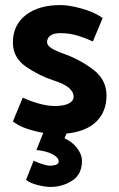

<svg xmlns="http://www.w3.org/2000/svg" viewBox="-20 -518 472 759"><path d="M347 -354Q312 -370 282 -378.5Q252 -387 218 -387Q193 -387 179.5 -377.5Q166 -368 166 -351Q166 -339 182.5 -328Q199 -317 236 -304Q297 -282 349 -242.5Q401 -203 401 -140Q401 -77 361 -37.5Q321 2 243 10L235 29Q264 41 284 66.5Q304 92 304 118Q304 171 265.5 196Q227 221 179 221Q159 221 129 213.5Q99 206 83 193L113 117Q126 124 146 130.5Q166 137 179 137Q190 137 201 133.5Q212 130 212 120Q212 105 188 92Q164 79 124 75L151 7Q120 2 87 -9Q54 -20 31 -38L70 -132Q105 -116 137.5 -107.5Q170 -99 197 -99Q233 -99 252 -109Q271 -119 271 -135Q271 -155 252 -171Q233 -187 192 -200Q134 -219 82.5 -254.5Q31 -290 31 -350Q31 -419 82 -458.5Q133 -498 220 -498Q251 -498 300 -485Q349 -472 386 -447Z"/></svg>

Font: Palanquin Dark
Style: Regular
Weight: 400
Designer: Pria Ravichandran
Version: Version 1.000